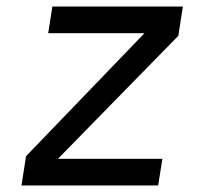

<svg xmlns="http://www.w3.org/2000/svg" viewBox="-20 -570 640 590"><path d="M46 0 60 -90 424 -468H128L141 -550H542L528 -460L158 -82H479L466 0Z"/></svg>

Font: NKDuy Mono
Style: Italic
Weight: 400
Italic angle: -9°
Monospace: yes
Designer: NKDuy
Foundry: NKDuy
Version: Version 2.251; ttfautohint (v1.8.4.7-5d5b)